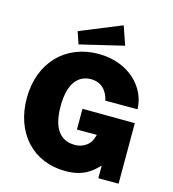

<svg xmlns="http://www.w3.org/2000/svg" viewBox="-134 -1051 1053 1171"><g transform="rotate(15 392.5 -465.5)"><path d="M501 -941 239 -834 265 -757 542 -823ZM387 10C506 10 557 -43 593 -80V0H721V-382L390 -384V-253H516L507 -227C497 -194 457 -159 402 -159C340 -159 257 -188 257 -365C257 -521 322 -572 394 -572C462 -572 499 -527 512 -468H715C713 -603 593 -733 399 -733C191 -733 45 -584 45 -359C45 -141 181 10 387 10Z"/></g></svg>

Font: United Sans Black
Style: Regular
Weight: 900
Designer: Pablo Impallari, Rodrigo Fuenzalida (Modified by Dan O. Williams)
Version: Version 1.000;PS 001.000;hotconv 1.0.88;makeotf.lib2.5.64775